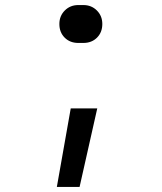

<svg xmlns="http://www.w3.org/2000/svg" viewBox="-20 -580 640 760"><path d="M290 -410Q257 -410 236 -431Q215 -452 215 -485Q215 -517 236.5 -538.5Q258 -560 290 -560H310Q342 -560 363.5 -538.5Q385 -517 385 -485Q385 -452 364 -431Q343 -410 310 -410ZM205 160 260 -151H365L295 160Z"/></svg>

Font: JetBrainsMono NF
Style: Regular
Weight: 400
Designer: Philipp Nurullin, Konstantin Bulenkov
Foundry: JetBrains
Version: Version 2.251; ttfautohint (v1.8.3);Nerd Fonts 2.2.2